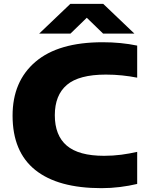

<svg xmlns="http://www.w3.org/2000/svg" viewBox="-20 -970 770 1000"><path d="M508.5 10Q281.5 10 163.5 -84.8Q45.5 -179.5 45.5 -368Q45.5 -546.5 164.8 -648.2Q284 -750 514.5 -750Q610.5 -750 694.5 -732.5V-565.5Q656.5 -573 616 -577.2Q575.5 -581.5 531.5 -581.5Q391.5 -581.5 328.5 -528Q265.5 -474.5 265.5 -370Q265.5 -264.5 327.8 -211.5Q390 -158.5 522 -158.5Q568.5 -158.5 611.8 -164.2Q655 -170 694.5 -179V-12Q653 -2 605.2 4Q557.5 10 508.5 10ZM184 -795 346.5 -950H517.5L680 -795H517L432 -877.5L347 -795Z"/></svg>

Font: Encode Sans Exp XBd
Style: Regular
Weight: 800
Width: 7
Designer: Multiple Designers
Foundry: Impallari Type
Version: Version 3.002; ttfautohint (v1.8.3) -l 8 -r 50 -G 200 -x 14 